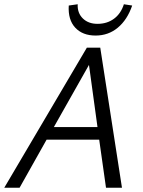

<svg xmlns="http://www.w3.org/2000/svg" viewBox="-21 -882 673 902"><path d="M428 -715Q367 -715 332.5 -752Q298 -789 302 -856L344 -862Q342 -821 368 -795.5Q394 -770 437 -770Q482 -770 514.5 -794Q547 -818 561 -862L600 -856Q577 -789 532.5 -752Q488 -715 428 -715ZM387 -658H450L552 0H477L445 -226H198L71 0H-1ZM232 -285H437L397 -577Z"/></svg>

Font: EauTestInfant
Style: Italic
Weight: 400
Italic angle: -12°
Designer: Christian Thalmann (Catharsis Fonts)
Version: Version 0.001;PS 000.001;hotconv 1.0.88;makeotf.lib2.5.64775